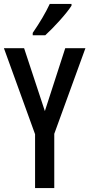

<svg xmlns="http://www.w3.org/2000/svg" viewBox="-20 -1053 456 980"><path d="M345 -1024V-1033H234C213 -988 184 -939 147 -885V-873H211C253 -911 320 -984 345 -1024ZM209 -486 103 -807H0L159 -368V-93H257V-370L416 -807H313Z"/></svg>

Font: Noto Sans Kannada UI ExtraCondensed Medium
Style: Regular
Weight: 500
Width: 2
Designer: Jelle Bosma - Monotype Design Team
Foundry: Monotype Imaging Inc.
Version: Version 2.005